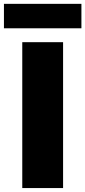

<svg xmlns="http://www.w3.org/2000/svg" viewBox="-64 -954 433 974"><path d="M49 0V-740H256V0ZM-44 -810.5V-934.5H349V-810.5Z"/></svg>

Font: Encode Sans Semi Condensed Black
Style: Regular
Weight: 900
Width: 4
Designer: Multiple Designers
Foundry: Impallari Type
Version: Version 2.000